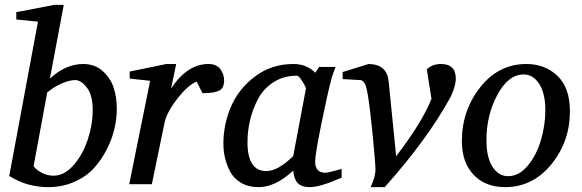

<svg xmlns="http://www.w3.org/2000/svg" viewBox="-20 -757 2392 789"><path d="M460 -310Q460 -271 450.5 -229Q441 -187 419 -143.5Q397 -100 365.5 -65.5Q334 -31 285 -9.5Q236 12 178 12Q90 12 18 -34L136 -668L47 -677V-707L203 -737H242L185 -434Q250 -494 322 -494Q370 -494 402.5 -464.5Q435 -435 447.5 -395.5Q460 -356 460 -310ZM361 -306Q361 -366 337 -397Q313 -428 289 -428Q265 -428 232.5 -413.5Q200 -399 174 -377L118 -74Q129 -59 151.5 -47Q174 -35 200 -35Q244 -35 282 -78Q320 -121 340.5 -183Q361 -245 361 -306Z M901 -427Q901 -394 879.5 -384Q858 -374 812 -374L788 -422Q751 -406 708 -350.5Q665 -295 656 -252L604 0H511L597 -425L513 -434V-463L664 -494H704L683 -393Q749 -494 837 -494Q870 -494 885.5 -473Q901 -452 901 -427Z M1384 -27Q1295 12 1254 12Q1219 12 1203.5 -4.5Q1188 -21 1185 -56Q1112 12 1043 12Q1001 12 971 -5.5Q941 -23 926 -51.5Q911 -80 904.5 -108.5Q898 -137 898 -167Q898 -247 930 -320.5Q962 -394 1029.5 -444Q1097 -494 1186 -494Q1240 -494 1276 -458L1291 -482H1359Q1344 -444 1340 -425Q1326 -373 1300.5 -247.5Q1275 -122 1275 -93Q1275 -47 1318 -47Q1326 -47 1355 -55L1384 -63ZM1237 -392Q1238 -398 1223 -422Q1208 -446 1200 -446Q1146 -446 1104.5 -419.5Q1063 -393 1040.5 -350.5Q1018 -308 1007.5 -263Q997 -218 997 -173Q997 -54 1074 -54Q1123 -54 1185 -116Z M1853 -434Q1853 -404 1832 -359Q1737 -185 1561 12H1503Q1524 -32 1523 -64Q1523 -73 1517 -143Q1511 -213 1501 -298.5Q1491 -384 1482 -408Q1473 -428 1459 -428L1388 -432V-461L1495 -494Q1570 -493 1577 -423L1608 -115Q1716 -256 1753 -351L1734 -472Q1756 -494 1792 -494Q1853 -494 1853 -434Z M2322 -300Q2322 -175 2245.5 -81.5Q2169 12 2056 12Q1974 12 1926 -39Q1878 -90 1878 -177Q1878 -303 1953.5 -398.5Q2029 -494 2143 -494Q2220 -494 2271 -445Q2322 -396 2322 -300ZM2221 -304Q2221 -373 2196 -412Q2171 -451 2132 -451Q2069 -451 2024 -367.5Q1979 -284 1979 -182Q1979 -110 2004 -71.5Q2029 -33 2068 -33Q2113 -33 2149 -76.5Q2185 -120 2203 -181.5Q2221 -243 2221 -304Z"/></svg>

Font: Veleka
Style: Italic
Weight: 400
Italic angle: -12°
Designer: Stefan Peev, Context Ltd, 2016; SIL International, 1997-2014.
Foundry: Stefan Peev, Context Ltd, 2016
Version: Version 1.000